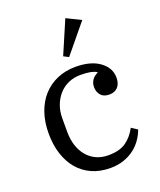

<svg xmlns="http://www.w3.org/2000/svg" viewBox="-145 -866 806 968"><g transform="rotate(-20 258.0 -382.0)"><path d="M280 12Q224 12 180.5 -7.5Q137 -27 107 -62.5Q77 -98 61 -147.5Q45 -197 45 -258Q45 -320 62.5 -370Q80 -420 112 -455Q144 -490 188.5 -509Q233 -528 287 -528Q368 -528 415.5 -493.5Q463 -459 463 -406Q463 -374 446.5 -356Q430 -338 401 -338Q370 -338 355 -356Q340 -374 340 -399Q340 -421 351 -437Q362 -453 382 -462V-465Q369 -473 348.5 -477Q328 -481 296 -481Q261 -481 231.5 -468Q202 -455 181 -431.5Q160 -408 148 -376.5Q136 -345 136 -308V-234Q136 -193 147 -159.5Q158 -126 178.5 -102Q199 -78 227.5 -65Q256 -52 292 -52Q353 -52 388 -77.5Q423 -103 444 -144L476 -123Q467 -97 450 -72.5Q433 -48 409 -29.5Q385 -11 352.5 0.5Q320 12 280 12ZM247 -599 323 -776 400 -738 274 -585Z"/></g></svg>

Font: IBM Plex Serif
Style: Regular
Weight: 400
Designer: Mike Abbink, Paul van der Laan, Pieter van Rosmalen
Foundry: Bold Monday
Version: Version 3.001